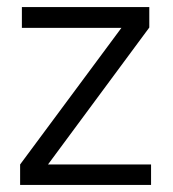

<svg xmlns="http://www.w3.org/2000/svg" viewBox="-20 -524 491 544"><path d="M37 0V-58L324 -445H42V-504H403V-446L116 -58H408V0Z"/></svg>

Font: DM Sans Light
Style: Regular
Weight: 300
Designer: Colophon Foundry, Jonny Pinhorn
Foundry: Colophon Foundry
Version: Version 4.004; ttfautohint (v1.8.4.7-5d5b)